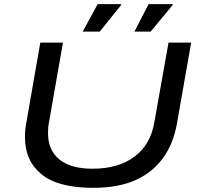

<svg xmlns="http://www.w3.org/2000/svg" viewBox="-20 -892 964 924"><path d="M429 12Q260 12 180 -53Q100 -118 100 -233Q100 -251 102 -270Q104 -289 108 -309L174 -687H283L216 -305Q213 -291 212 -277.5Q211 -264 211 -252Q211 -169 266 -124.5Q321 -80 425 -80Q549 -80 627 -138Q705 -196 723 -305L791 -687H900L832 -300Q816 -204 766 -133.5Q716 -63 632.5 -25.5Q549 12 429 12ZM627 -740 695 -872H810L812 -869L705 -740ZM378 -740 450 -872H562L564 -869L460 -740Z"/></svg>

Font: Archivo Expanded
Style: Italic
Weight: 400
Width: 7
Italic angle: -10°
Designer: Hector Gatti
Foundry: Omnibus-Type
Version: Version 2.001